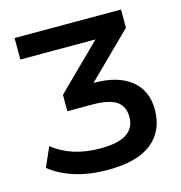

<svg xmlns="http://www.w3.org/2000/svg" viewBox="-106 -801 855 906"><g transform="rotate(-15 321.5 -347.5)"><path d="M312 10Q221 10 150 -12.5Q79 -35 30 -75L72 -170Q163 -97 303 -97Q391 -97 432 -124.5Q473 -152 473 -205Q473 -258 436.5 -282.5Q400 -307 317 -307H197V-387L413 -600H46V-705H566V-616L351 -404H354Q470 -404 534 -352.5Q598 -301 598 -208Q598 -105 527 -47.5Q456 10 312 10Z"/></g></svg>

Font: MulishBold
Style: Bold
Weight: 700
Designer: Vernon Adams
Foundry: Vernon Adams
Version: Version 3.602; ttfautohint (v1.8.3)